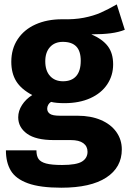

<svg xmlns="http://www.w3.org/2000/svg" viewBox="-20 -636 590 877"><path d="M550 -500Q522.4 -488.8 485.5 -484Q448.6 -479.2 397.2 -479.2Q448.4 -457 472.6 -424.9Q496.8 -392.8 496.8 -342Q496.8 -291.2 469.8 -250.7Q442.8 -210.2 392.5 -187.5Q342.2 -164.8 274.2 -164.8Q236.4 -164.8 213.2 -170.6Q204.8 -165.6 200.2 -157.2Q195.6 -148.8 195.6 -139.6Q195.6 -125 207.8 -116.2Q220 -107.4 254.4 -107.4H334.2Q395 -107.4 440.8 -87.8Q486.6 -68.2 511.5 -33.1Q536.4 2 536.4 46.4Q536.4 128.8 465.3 175.1Q394.2 221.4 260 221.4Q163 221.4 107.5 201.2Q52 181 29.5 143.6Q7 106.2 7 50.6H146.4Q146.4 76 156 90Q165.6 104 190.6 110.8Q215.6 117.6 263.6 117.6Q329.2 117.6 354.5 101.9Q379.8 86.2 379.8 57.2Q379.8 32.2 360.5 18Q341.2 3.8 303.2 3.8H225.6Q143.6 3.8 103.4 -25.3Q63.2 -54.4 63.2 -100.4Q63.2 -129.4 80.6 -156.4Q98 -183.4 127.2 -201.8Q76.4 -228.8 54 -265.2Q31.6 -301.6 31.6 -353.8Q31.6 -412.8 60.8 -456.9Q90 -501 142.5 -524.5Q195 -548 263.4 -548Q319 -546.4 362.8 -554.9Q406.6 -563.4 440.3 -578.3Q474 -593.2 512.4 -615.4Q512.4 -615.4 512.9 -615.7Q513.4 -616 513.4 -616ZM267 -444.8Q230 -444.8 208.4 -421Q186.8 -397.2 186.8 -356.2Q186.8 -313 208.6 -288.9Q230.4 -264.8 267.8 -264.8Q307.4 -264.8 328.1 -288.5Q348.8 -312.2 348.8 -358.4Q348.8 -402.6 328.4 -423.7Q308 -444.8 267 -444.8Z"/></svg>

Font: Firava
Style: Regular
Weight: 400
Designer: Carrois Corporate & Edenspiekermann AG
Foundry: Greg Finn Gibson
Version: Version 5.000